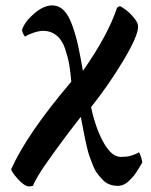

<svg xmlns="http://www.w3.org/2000/svg" viewBox="-20 -458 545 693"><path d="M493.2 128.9Q493.2 128.9 489.3 135.7Q485.4 142.6 481.4 148.9Q477.5 155.3 471.2 165Q464.8 174.8 457.5 182.6Q450.2 190.4 442.4 197.8Q434.6 205.1 424.8 209Q415 212.9 406.2 212.9Q390.6 212.9 376.5 208Q362.3 203.1 351.6 191.9Q340.8 180.7 332 169.4Q323.2 158.2 315.4 138.7Q307.6 119.1 302.7 105.5Q297.9 91.8 292.5 67.9Q287.1 43.9 284.7 31.7Q282.2 19.5 277.8 -4.4Q273.4 -28.3 271.5 -36.1Q266.6 -30.3 243.2 0.5Q219.7 31.2 208 46.9Q196.3 62.5 174.8 92.3Q153.3 122.1 140.6 140.6Q127.9 159.2 115.7 179.7Q103.5 200.2 98.6 212.9Q90.8 214.8 85 214.8Q68.4 214.8 44.4 188Q20.5 161.1 20.5 152.3Q79.1 22.5 237.3 -163.1Q234.4 -198.2 230 -224.1Q225.6 -250 215.3 -281.2Q205.1 -312.5 184.6 -329.6Q164.1 -346.7 135.7 -346.7Q120.1 -346.7 98.1 -338.9Q76.2 -331.1 72.3 -326.2Q68.4 -326.2 64 -335.4Q59.6 -344.7 59.6 -350.6Q69.3 -379.9 103.5 -409.2Q137.7 -438.5 168 -438.5Q192.4 -438.5 210.4 -420.4Q228.5 -402.3 241.7 -364.3Q254.9 -326.2 262.2 -292Q269.5 -257.8 279.3 -202.1Q370.1 -332 402.3 -429.7Q408.2 -435.5 413.1 -435.5Q416 -435.5 431.6 -424.3Q447.3 -413.1 462.9 -394.5Q478.5 -376 478.5 -362.3Q478.5 -328.1 424.8 -238.8Q371.1 -149.4 308.6 -71.3Q323.2 -2 350.6 50.8Q359.4 67.4 368.7 79.1Q377.9 90.8 385.3 96.7Q392.6 102.5 401.4 105.5Q410.2 108.4 414.1 108.4Q418 108.4 425.3 107.9Q432.6 107.4 433.6 107.4Q443.4 107.4 460 101.6Q476.6 95.7 480.5 91.8Q483.4 91.8 488.8 107.9Q494.1 124 493.2 128.9Z"/></svg>

Font: Crimson
Style: Bold
Weight: 700
Version: Version 0.8 ; ttfautohint (v1.00) -l 8 -r 50 -G 200 -x 14 -D